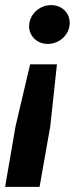

<svg xmlns="http://www.w3.org/2000/svg" viewBox="-20 -551 318 752"><path d="M203 -299H98L41 -57L0 181H135L177 -57ZM180 -531C134 -531 94 -494 94 -448C94 -410 125 -379 167 -379C212 -379 253 -414 253 -462C253 -500 223 -531 180 -531Z"/></svg>

Font: Fixel Display 20240404 SemiBold
Style: Italic
Weight: 600
Italic angle: -10°
Designer: AlfaBravo + MacPaw
Foundry: Kyrylo Tkachov, Marchela Mozhyna, Serhii Makarenko, Maria Weinstein, Zakhar Kryvoshyya
Version: Version 1.211;Glyphs 3.2 (3225)